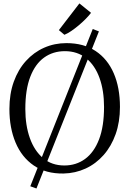

<svg xmlns="http://www.w3.org/2000/svg" viewBox="-20 -1003 756 1122"><path d="M522 -833.5 558 -819.5 193 98.5 157 85.5ZM351 11Q248 12.5 177.5 -35.8Q107 -84 71 -169.8Q35 -255.5 35 -366Q35 -454.5 60.5 -525.5Q86 -596.5 131.8 -647Q177.5 -697.5 238 -724.2Q298.5 -751 368 -751Q469 -751 538.8 -704.8Q608.5 -658.5 644.8 -574.5Q681 -490.5 681 -378Q681 -290.5 655.8 -219.2Q630.5 -148 585.5 -97Q540.5 -46 480.5 -18.2Q420.5 9.5 351 11ZM356 -36Q425 -36 477.2 -74.2Q529.5 -112.5 558.8 -188.5Q588 -264.5 588 -378Q588 -474 561.5 -547.5Q535 -621 483.8 -662.5Q432.5 -704 359 -704Q290 -704 238 -666.8Q186 -629.5 157 -554.5Q128 -479.5 128 -366Q128 -270.5 154.5 -196Q181 -121.5 231.8 -78.8Q282.5 -36 356 -36ZM356 -800 324 -827 444 -983 512 -928Q499.5 -911.5 480.5 -892.2Q461.5 -873 439.5 -854.5Q417.5 -836 396 -821.5Q374.5 -807 357 -800Z"/></svg>

Font: Merriweather Light 18pt Light
Style: Regular
Weight: 300
Version: Version 2.100